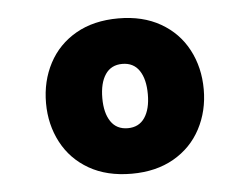

<svg xmlns="http://www.w3.org/2000/svg" viewBox="-38 -512 626 479"><g transform="rotate(-5 275.5 -272.5)"><path d="M76 -272Q76 -327 99.5 -371.5Q123 -416 167.5 -441.5Q212 -467 274 -467Q335 -467 379.5 -441.5Q424 -416 447.5 -371.5Q471 -327 471 -272Q471 -218 447.5 -173.5Q424 -129 379.5 -103.5Q335 -78 274 -78Q212 -78 167.5 -103.5Q123 -129 99.5 -173.5Q76 -218 76 -272ZM331 -272Q331 -310 316.5 -331.5Q302 -353 274 -353Q246 -353 231.5 -331.5Q217 -310 217 -272Q217 -235 231.5 -213.5Q246 -192 274 -192Q302 -192 316.5 -213.5Q331 -235 331 -272Z"/></g></svg>

Font: Martel Sans ExtraBold
Style: Regular
Weight: 800
Designer: Dan Reynolds and Mathieu Réguer
Foundry: Dan Reynolds and Mathieu Réguer
Version: Version 1.002; ttfautohint (v1.1) -l 5 -r 5 -G 72 -x 0 -D la